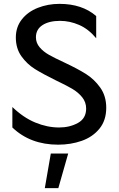

<svg xmlns="http://www.w3.org/2000/svg" viewBox="-20 -737 614 994"><path d="M286 -77Q225 -77 163 -102.5Q101 -128 44 -183V-77Q137 12 281 12Q347 12 403.5 -8Q460 -28 495 -71Q530 -114 530 -179Q530 -240 499 -283.5Q468 -327 425 -354Q382 -381 314 -413Q262 -437 233 -453.5Q204 -470 185 -492.5Q166 -515 166 -544Q166 -585 200 -607Q234 -629 291 -629Q341 -629 389.5 -608Q438 -587 478 -539V-654Q405 -717 288 -717Q228 -717 176 -696.5Q124 -676 93 -636.5Q62 -597 62 -543Q62 -486 91 -445.5Q120 -405 161 -379.5Q202 -354 269 -321Q322 -296 353.5 -277.5Q385 -259 405.5 -233.5Q426 -208 426 -175Q426 -124 383.5 -100.5Q341 -77 286 -77ZM333 58H243L212 237H282Z"/></svg>

Font: Geom
Style: Regular
Weight: 400
Version: Version 1.102